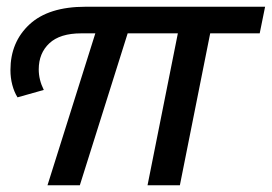

<svg xmlns="http://www.w3.org/2000/svg" viewBox="-20 -550 807 570"><path d="M32 -261Q22 -277 16.5 -298Q11 -319 11 -342Q11 -425 67.5 -477.5Q124 -530 234 -530H767L751 -451H604L514 0H418L508 -451H359L217 0H121L263 -451H221Q158 -451 126.5 -421.5Q95 -392 95 -344Q95 -313 110 -283Z"/></svg>

Font: Montserrat Medium
Style: Italic
Weight: 500
Italic angle: -11.3°
Designer: Julieta Ulanovsky
Foundry: Julieta Ulanovsky
Version: Version 9.000; ttfautohint (v1.8.4.7-5d5b)